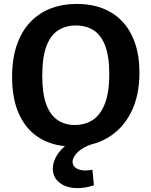

<svg xmlns="http://www.w3.org/2000/svg" viewBox="-20 -736 772 980"><path d="M352.3 12Q257.3 12 187.5 -28.3Q117.7 -68.7 79.7 -148Q41.7 -227.3 41.7 -343Q41.7 -435.7 65.7 -505.7Q89.7 -575.7 134 -622.5Q178.3 -669.3 238.8 -692.7Q299.3 -716 373 -716Q445.7 -716 504.3 -693.2Q563 -670.3 604.7 -626Q646.3 -581.7 669 -516.2Q691.7 -450.7 691.7 -365.3Q691.7 -247.7 649.2 -163.2Q606.7 -78.7 530.7 -33.3Q454.7 12 352.3 12ZM362.7 -98Q412.7 -98 452 -122.7Q491.3 -147.3 514.5 -204.5Q537.7 -261.7 537.7 -359Q537.7 -449.3 516.5 -503.7Q495.3 -558 457.2 -582Q419 -606 366.7 -606Q317 -606 278.2 -582Q239.3 -558 217.5 -501.8Q195.7 -445.7 195.7 -348Q195.7 -258.3 216 -203.5Q236.3 -148.7 273.7 -123.3Q311 -98 362.7 -98ZM376.3 224.2Q320.7 224.2 285.2 197.5Q249.7 170.8 249.7 124.4Q249.7 91.6 270 57.5Q290.3 23.4 331.6 -5.6Q372.9 -34.6 435.5 -52.4L448.9 0Q402.3 15.4 376.4 40.9Q350.5 66.4 350.5 90Q350.5 111.4 369.4 122.8Q388.3 134.2 416.1 134.2Q424.7 134.2 433.7 133.1Q442.7 132 451.5 130.4L459.5 209.6Q437.5 217 416.6 220.6Q395.7 224.2 376.3 224.2Z"/></svg>

Font: Bitter Thin
Style: Regular
Weight: 100
Designer: Sol Matas, and Bitter project Authors
Foundry: Sol Matas
Version: Version 2.002